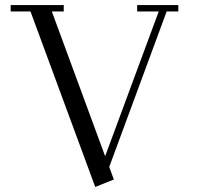

<svg xmlns="http://www.w3.org/2000/svg" viewBox="-20 -722 777 756"><path d="M22 -676.8V-702.1H231V-676.8H184.1L394 -106.9L605 -676.8H520V-702.1H682.1V-676.8H636.2L410.2 -64.9L428.2 -15.1L355 14.2L100.1 -676.8Z"/></svg>

Font: Dehuti Alt
Style: Book
Weight: 400
Version: Version 1.2